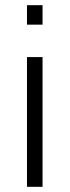

<svg xmlns="http://www.w3.org/2000/svg" viewBox="-20 -720 268 740"><path d="M84 0V-500H144V0ZM84 -625V-700H144V-625Z"/></svg>

Font: TypoPRO Titillium Text
Style: 250 wt
Weight: 300
Designer: Accademia di Belle Arti di Urbino and others
Foundry: Accademia di Belle Arti di Urbino and others.
Version: Version 25.000